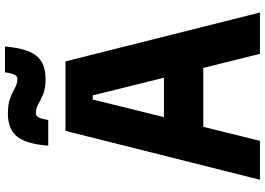

<svg xmlns="http://www.w3.org/2000/svg" viewBox="-170 -920 1089 790"><g transform="rotate(-90 375.0 -524.5)"><path d="M31 0 232 -800H518L719 0H549L378 -688H361L191 0ZM178 -233V-395H572V-233ZM171 -871Q178 -961 208.5 -999Q239 -1037 303 -1037Q343 -1037 367 -1027.5Q391 -1018 408.5 -1008Q426 -998 446 -998Q457 -998 463 -1009.5Q469 -1021 473 -1049H579Q572 -959 541.5 -920.5Q511 -882 447 -882Q407 -882 383 -892Q359 -902 341.5 -912Q324 -922 304 -922Q294 -922 287.5 -910.5Q281 -899 277 -871Z"/></g></svg>

Font: Martian Mono SemiExpanded
Style: Bold
Weight: 700
Width: 6
Designer: Roman Shamin
Foundry: Evil Martians
Version: Version 1.000